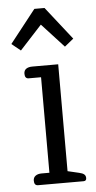

<svg xmlns="http://www.w3.org/2000/svg" viewBox="-53 -758 395 791"><g transform="rotate(-5 145.0 -362.5)"><path d="M13 -589 120 -725H162L269 -589L232 -559L141 -658L50 -559ZM56 -20Q56 -33 65.5 -40Q75 -47 91 -47H123V-442H72Q56 -442 56 -462Q56 -476 65.5 -482.5Q75 -489 91 -489H198V-47L245 -36Q259 -33 265.5 -27.5Q272 -22 272 -12Q272 0 260 0H72Q56 0 56 -20Z"/></g></svg>

Font: Maitree
Style: Regular
Weight: 400
Designer: CadsonDemak Team
Foundry: CadsonDemak
Version: Version 1.000